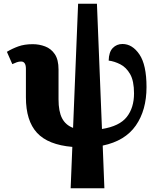

<svg xmlns="http://www.w3.org/2000/svg" viewBox="-20 -780 855 1030"><path d="M359 230 368 8Q238 -3 178.5 -67.5Q119 -132 119 -258V-411Q119 -450 93 -450Q81 -450 70 -446Q59 -442 46 -436L17 -502Q45 -519 78 -531Q111 -543 156 -543Q190 -543 222 -531Q254 -519 274 -489.5Q294 -460 294 -407V-247Q294 -182 313 -145.5Q332 -109 372 -94L399 -760H500L527 -88Q621 -103 660 -152.5Q699 -202 699 -279Q699 -346 678 -382.5Q657 -419 625.5 -435Q594 -451 563 -455Q564 -501 585 -522.5Q606 -544 637 -544Q690 -544 728 -488Q766 -432 766 -313Q766 -189 708.5 -106.5Q651 -24 531 1L540 230Z"/></svg>

Font: Noto Serif ExtraBold
Style: Regular
Weight: 800
Designer: Monotype Design Team
Foundry: Monotype Imaging Inc.
Version: Version 2.014